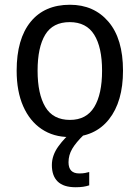

<svg xmlns="http://www.w3.org/2000/svg" viewBox="-20 -566 586 807"><path d="M497 -269Q497 -139 438 -64.5Q379 10 272 10Q205 10 155 -23.5Q105 -57 77.5 -119.5Q50 -182 50 -269Q50 -402 108.5 -474Q167 -546 274 -546Q375 -546 436 -474.5Q497 -403 497 -269ZM138 -269Q138 -171 170.5 -116.5Q203 -62 274 -62Q343 -62 376 -116Q409 -170 409 -269Q409 -367 376 -420Q343 -473 273 -473Q202 -473 170 -420Q138 -367 138 -269ZM268 116Q268 163 313 163Q328 163 338 161Q348 159 355 157V213Q343 217 329.5 219Q316 221 298 221Q247 221 222.5 197Q198 173 198 128Q198 87 225.5 49Q253 11 286 -14L333 0Q299 33 283.5 59.5Q268 86 268 116Z"/></svg>

Font: Noto Sans SemiCondensed
Style: Regular
Weight: 400
Width: 4
Designer: Monotype Design Team
Foundry: Monotype Imaging Inc.
Version: Version 2.013; ttfautohint (v1.8.4.7-5d5b)